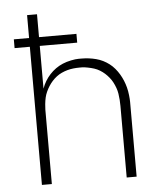

<svg xmlns="http://www.w3.org/2000/svg" viewBox="-53 -781 705 828"><g transform="rotate(-5 300.0 -367.5)"><path d="M95 0V-598H29V-636H95V-735H138V-636H300V-598H138V-413Q144 -430 153 -445Q162 -460 174 -473Q186 -486 200 -496Q214 -506 230.5 -513Q247 -520 267 -524Q287 -528 299 -528H313Q329 -528 344.5 -526Q360 -524 375.5 -520Q391 -516 405 -509Q419 -502 431.5 -492.5Q444 -483 454.5 -470.5Q465 -458 473 -444.5Q481 -431 487 -416.5Q493 -402 497 -386.5Q501 -371 503 -353Q505 -335 505 -324V0H462V-310Q462 -323 461 -336.5Q460 -350 458 -363Q456 -376 451.5 -388.5Q447 -401 441 -412.5Q435 -424 426.5 -434.5Q418 -445 408.5 -453.5Q399 -462 387.5 -469Q376 -476 363.5 -480Q351 -484 335.5 -487Q320 -490 312 -490H300Q287 -490 273.5 -488.5Q260 -487 247.5 -483.5Q235 -480 223 -474.5Q211 -469 200.5 -461Q190 -453 181 -443Q172 -433 165 -422Q158 -411 152.5 -399Q147 -387 144 -374Q141 -361 139.5 -345.5Q138 -330 138 -322V0Z"/></g></svg>

Font: Iosevka Aile Extralight
Style: Regular
Weight: 200
Designer: Belleve Invis
Foundry: Belleve Invis
Version: Version 31.1.0; ttfautohint (v1.8.4)